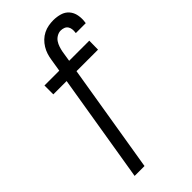

<svg xmlns="http://www.w3.org/2000/svg" viewBox="-286 -811 1072 1072"><g transform="rotate(-45 250.0 -275.0)"><path d="M87 193 193 -450H88V-520H205L217 -594Q220 -614 226 -633Q232 -652 243 -670Q254 -688 269 -702.5Q284 -717 303 -726.5Q322 -736 342 -739.5Q362 -743 381 -743Q408 -743 433.5 -735.5Q459 -728 475.5 -709Q492 -690 497 -663.5Q502 -637 498 -610L497 -603H419V-607Q421 -619 419.5 -632Q418 -645 411.5 -654.5Q405 -664 393.5 -668.5Q382 -673 369 -673Q354 -673 339 -664.5Q324 -656 315 -642.5Q306 -629 301 -613.5Q296 -598 293 -583L283 -520H442L441 -450H271L165 193Z"/></g></svg>

Font: Iosevka SS18
Style: Italic
Weight: 400
Italic angle: -9°
Monospace: yes
Designer: Belleve Invis
Foundry: Belleve Invis
Version: Version 25.1.1; ttfautohint (v1.8.4)